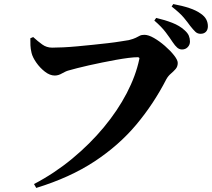

<svg xmlns="http://www.w3.org/2000/svg" viewBox="-20 -868 1041 943"><path d="M147 36Q248 -17 335 -89Q422 -161 490 -243Q558 -325 602.5 -410.5Q647 -496 664 -577Q666 -582 663.5 -584.5Q661 -587 656 -587Q638 -587 610.5 -583.5Q583 -580 549.5 -574Q516 -568 482 -561Q448 -554 416.5 -547Q385 -540 360 -533.5Q335 -527 321 -523Q304 -519 285.5 -508Q267 -497 249 -497Q225 -497 200.5 -516Q176 -535 158 -561Q140 -587 135 -608Q130 -629 129.5 -645Q129 -661 129 -680L143 -686Q166 -665 187.5 -649.5Q209 -634 236 -634Q258 -634 290 -635.5Q322 -637 360 -640.5Q398 -644 436.5 -648Q475 -652 510 -656Q545 -660 572 -664.5Q599 -669 613 -671Q636 -677 647 -682.5Q658 -688 666.5 -692.5Q675 -697 689 -697Q709 -697 736 -681.5Q763 -666 790 -642.5Q817 -619 835 -596Q853 -573 853 -559Q853 -541 842.5 -529Q832 -517 819 -506Q806 -495 797 -479Q735 -358 649.5 -256Q564 -154 444 -75Q324 4 158 55ZM874 -625Q861 -625 850.5 -634Q840 -643 828 -661Q815 -681 794.5 -708.5Q774 -736 738 -767L747 -780Q790 -770 826 -756Q862 -742 886 -720Q902 -706 907.5 -692.5Q913 -679 913 -664Q913 -648 902 -636.5Q891 -625 874 -625ZM965 -702Q950 -702 939.5 -712Q929 -722 914 -741Q902 -758 883 -781Q864 -804 823 -836L831 -848Q875 -840 909.5 -828.5Q944 -817 966 -801Q985 -788 993 -772.5Q1001 -757 1001 -739Q1001 -722 991.5 -712Q982 -702 965 -702Z"/></svg>

Font: Noto Serif TC ExtraBold
Style: Regular
Weight: 800
Designer: Ryoko NISHIZUKA 西塚涼子 (kana & ideographs); Frank Grießhammer (Latin, Greek & Cyrillic); Wenlong ZHANG 张文龙 (bopomofo); San
Foundry: Adobe
Version: Version 2.002-H1;hotconv 1.1.0;makeotfexe 2.6.0